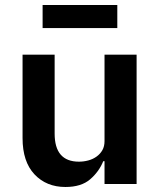

<svg xmlns="http://www.w3.org/2000/svg" viewBox="-20 -734 640 766"><path d="M397 -91H392Q375 -49 339.5 -18.5Q304 12 241 12Q165 12 117.5 -38.5Q70 -89 70 -183V-516H198V-201Q198 -89 295 -89Q314 -89 332.5 -94Q351 -99 365.5 -109.5Q380 -120 388.5 -135Q397 -150 397 -171V-516H525V0H397ZM150 -714H448V-622H150Z"/></svg>

Font: IBM Plex Mono SemiBold
Style: Regular
Weight: 600
Monospace: yes
Designer: Mike Abbink, Paul van der Laan, Pieter van Rosmalen
Foundry: Bold Monday
Version: Version 2.3